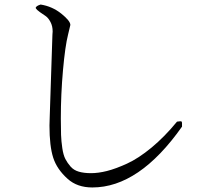

<svg xmlns="http://www.w3.org/2000/svg" viewBox="-20 -784 960 846"><path d="M212 -645Q212 -669 202.5 -687Q193 -705 181.5 -713Q170 -721 156 -730.5Q142 -740 137 -749Q139 -758 159 -764Q210 -756 250 -724Q290 -692 290 -674L280 -632Q267 -581 257.5 -474.5Q248 -368 248 -262Q248 -218 249 -190Q250 -162 254.5 -131.5Q259 -101 268 -83.5Q277 -66 291 -50Q305 -34 327.5 -27.5Q350 -21 381 -21Q413 -21 451 -30.5Q489 -40 539.5 -63Q590 -86 647.5 -133.5Q705 -181 760 -248Q777 -251 780 -248.5Q783 -246 782 -226Q593 42 387 42Q320 42 278 4Q231 -38 214.5 -89Q198 -140 198 -231Q198 -248 199 -266L211 -631Q212 -638 212 -645Z"/></svg>

Font: cwTeXMing
Style: Medium
Weight: 500
Version: Version 1.17